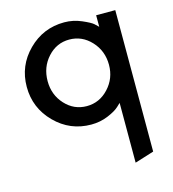

<svg xmlns="http://www.w3.org/2000/svg" viewBox="-111 -599 841 931"><g transform="rotate(-15 310.0 -133.5)"><path d="M455 240 551 210V-500H455V-442Q448 -449 436 -460Q424 -471 382.5 -489Q341 -507 296 -507Q190 -507 115 -432Q40 -357 40 -251Q40 -145 115 -69.5Q190 6 296 6Q341 6 380.5 -10.5Q420 -27 438 -44L455 -60ZM453 -252Q453 -184 407.5 -135Q362 -86 298 -86Q234 -86 189.5 -134.5Q145 -183 145 -252Q145 -322 189.5 -371Q234 -420 298 -420Q362 -420 407.5 -371Q453 -322 453 -252Z"/></g></svg>

Font: Simpel Medium
Style: Regular
Weight: 500
Designer: Janko Jovanovic
Version: Version 1.048;PS 001.048;hotconv 1.0.88;makeotf.lib2.5.64775